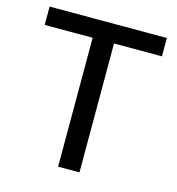

<svg xmlns="http://www.w3.org/2000/svg" viewBox="-104 -779 800 869"><g transform="rotate(15 296.5 -345.0)"><path d="M246.6 0V-604H22V-689.9H571.3V-604H346.7V0Z"/></g></svg>

Font: HK Grotesk Medium
Style: Regular
Weight: 500
Designer: Alfredo Marco Pradil and Stefan Peev
Foundry: Hanken Design Co.
Version: Version 1.045;PS 001.045;hotconv 1.0.88;makeotf.lib2.5.64775